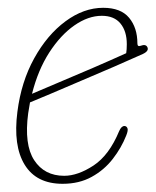

<svg xmlns="http://www.w3.org/2000/svg" viewBox="-20 -452 389 480"><path d="M295.5 -113Q283.5 -82.5 262 -54.8Q240.5 -27 209.2 -9.8Q178 7.5 136.5 7.5Q71 7.5 41.8 -40Q12.5 -87.5 23.5 -172.5Q33 -247.5 65.5 -306.2Q98 -365 143.8 -398.8Q189.5 -432.5 238 -432.5Q282 -432.5 302.8 -407.5Q323.5 -382.5 323.5 -343.5Q323.5 -334.5 331.5 -337.5Q344.5 -342.5 348.5 -334Q353 -324.5 337 -317Q306 -303 265 -285.2Q224 -267.5 182.2 -249.8Q140.5 -232 106.5 -217.5Q72.5 -203 55 -196Q52.5 -182.5 50.5 -169Q40 -90.5 65.5 -51.5Q91 -12.5 140.5 -12.5Q174.5 -12.5 213.8 -38.2Q253 -64 278 -124.5Q283.5 -137 291 -137Q296 -137 298.5 -131.8Q301 -126.5 295.5 -113ZM234.5 -412.5Q200.5 -412.5 166 -388.5Q131.5 -364.5 103.2 -320.8Q75 -277 60 -217.5Q84 -228 125.2 -245.2Q166.5 -262.5 212.2 -282.2Q258 -302 295.5 -319Q297 -328 297 -341.5Q297 -374 281.2 -393.2Q265.5 -412.5 234.5 -412.5Z"/></svg>

Font: Fraunces144ptSuperSoftThinItalic
Style: Italic
Weight: 100
Italic angle: -16°
Version: Version 1.000;[0bf87f6ff]